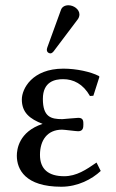

<svg xmlns="http://www.w3.org/2000/svg" viewBox="-20 -700 441 730"><path d="M220 -399C259 -399 296 -381 322 -335L335 -336L358 -408L356 -411C325 -427 271 -439 221 -439C102 -439 63 -362 63 -322C63 -272 93 -248 142 -229C51 -199 44 -131 44 -108C44 -56 76 10 213 10C276 10 330 -19 363 -50L347 -82C308 -55 271 -30 224 -30C164 -30 132 -57 132 -111C132 -167 160 -207 216 -207C225 -207 269 -201 277 -201C296 -201 297 -215 297 -227C297 -239 297 -252 278 -252C273 -252 218 -247 217 -247C174 -247 143 -255 143 -324C143 -390 189 -399 220 -399ZM240 -680C227 -680 216 -674 212 -663L160 -520C159 -517 158 -513 158 -510C158 -503 164 -497 172 -497C176 -497 181 -501 184 -505L276 -627C280 -632 282 -640 282 -645C282 -665 260 -680 240 -680Z"/></svg>

Font: Libertinus Sans
Style: Regular
Weight: 400
Designer: Philipp H. Poll, Khaled Hosny
Foundry: Caleb Maclennan
Version: Version 7.050;RELEASE